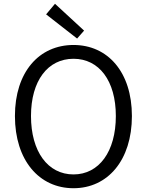

<svg xmlns="http://www.w3.org/2000/svg" viewBox="-20 -983 777 1016"><path d="M369 13C550 13 678 -135 678 -369C678 -602 550 -745 369 -745C187 -745 59 -602 59 -369C59 -135 187 13 369 13ZM369 -60C233 -60 144 -181 144 -369C144 -556 233 -672 369 -672C504 -672 593 -556 593 -369C593 -181 504 -60 369 -60ZM388 -779 425 -821 271 -963 224 -907Z"/></svg>

Font: Noto Sans JP DemiLight
Style: Regular
Weight: 350
Designer: Ryoko NISHIZUKA 西塚涼子 (kana, bopomofo & ideographs); Paul D. Hunt (Latin, Greek & Cyrillic); Sandoll Communications 산돌커뮤니
Foundry: Adobe
Version: Version 2.004;hotconv 1.0.118;makeotfexe 2.5.65603